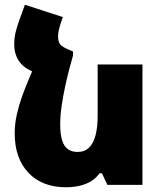

<svg xmlns="http://www.w3.org/2000/svg" viewBox="-20 -780 688 810"><path d="M116 -480 288 -563V-546Q281 -522 272 -487.5Q263 -453 254.5 -413.5Q246 -374 240 -333Q234 -292 234 -255Q234 -212 242.5 -186.5Q251 -161 267.5 -150Q284 -139 307 -139Q337 -139 355.5 -157Q374 -175 383 -209Q392 -243 392 -292V-508H581V0H433L410 -49H400Q386 -29 365 -16Q344 -3 317 3.5Q290 10 258 10Q158 10 100 -51Q42 -112 42 -218Q42 -257 51 -297Q60 -337 73 -373Q86 -409 98 -437Q110 -465 116 -480ZM288 -563 122 -476 113 -480Q76 -497 58 -525.5Q40 -554 40 -591Q40 -621 46 -644.5Q52 -668 59 -688L85 -760L245 -708L234 -675Q231 -665 228 -652.5Q225 -640 225 -627Q225 -604 234 -592.5Q243 -581 278 -567Z"/></svg>

Font: Noto Sans Armenian Black
Style: Regular
Weight: 900
Version: Version 2.007